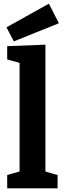

<svg xmlns="http://www.w3.org/2000/svg" viewBox="-20 -1020 350 1040"><path d="M226 -82 215 -94 292 -72V0H19V-72L96 -94L86 -82V-687L95 -677L19 -698V-770L226 -778ZM55 -796 15 -872 245 -1000 299 -894Z"/></svg>

Font: Bitter Thin
Style: Bold
Weight: 700
Version: Version 3.021